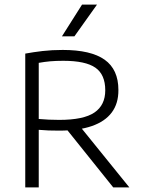

<svg xmlns="http://www.w3.org/2000/svg" viewBox="-20 -820 624 840"><path d="M90.5 0V-585.5Q125.5 -592 166.5 -596.8Q207.5 -601.5 254.5 -601.5Q377.5 -601.5 437.8 -558.8Q498 -516 498 -426.5Q498.5 -367.5 469 -328Q439.5 -288.5 381.8 -268.5Q324 -248.5 239.5 -248.5Q215.5 -248.5 193.2 -249.2Q171 -250 149.5 -252V0ZM475.5 0 251 -280H319.5L546 0ZM239 -295.5Q346 -295.5 393.2 -327.8Q440.5 -360 440.5 -425Q440.5 -494 397.2 -524Q354 -554 257 -554Q224.5 -554 199.5 -551.8Q174.5 -549.5 149.5 -545V-299.5Q175 -297.5 193.5 -296.5Q212 -295.5 239 -295.5ZM251 -661 339 -800H404.5L305.5 -661Z"/></svg>

Font: Encode Sans SC Light
Style: Regular
Weight: 300
Version: Version 3.002